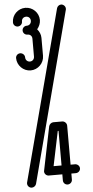

<svg xmlns="http://www.w3.org/2000/svg" viewBox="-72 -1211 607 1250"><g transform="rotate(-5 231.5 -585.5)"><path d="M378 -1171H377C364 -1171 352 -1161 349 -1149L56 -37C55 -35 55 -31 55 -29C55 -13 68 0 84 0C97 0 110 -10 113 -22L405 -1134C406 -1136 406 -1140 406 -1142C406 -1157 393 -1170 378 -1171ZM284 -353H289V-127H237ZM260 -412C247 -412 234 -401 231 -388L173 -104C173 -102 172 -100 172 -98C172 -82 185 -69 201 -69H289V-30V-29C289 -13 302 0 318 0C334 0 348 -13 348 -29V-30V-69H377C393 -69 407 -82 407 -98C407 -114 393 -127 377 -127H348V-382C348 -398 334 -412 318 -412ZM143 -1170C95 -1170 55 -1131 55 -1083V-1082C55 -1066 68 -1053 84 -1053C100 -1053 114 -1066 114 -1082V-1083C114 -1100 126 -1112 143 -1112C160 -1112 172 -1100 172 -1083C172 -1066 160 -1053 143 -1053H142C126 -1053 113 -1040 113 -1024C113 -1008 126 -995 142 -995H143C160 -995 172 -983 172 -966V-849C172 -832 160 -819 143 -819C126 -819 114 -832 114 -849C114 -865 100 -878 84 -878C68 -878 55 -865 55 -849C55 -801 95 -761 143 -761C191 -761 231 -801 231 -849V-966C231 -988 222 -1008 208 -1024C222 -1040 231 -1061 231 -1083C231 -1131 191 -1170 143 -1170Z"/></g></svg>

Font: bauhaus_2017
Style: _regular
Weight: 400
Version: Version 1.0